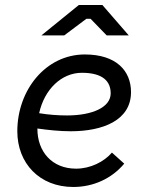

<svg xmlns="http://www.w3.org/2000/svg" viewBox="-20 -740 594 765"><path d="M272 5C350 5 424 -27 475 -88L426 -132C394 -95 340 -68 283 -68C187 -68 129 -136 129 -227V-228C172 -222 217 -217 262 -217C389 -217 502 -260 502 -373C502 -458 443 -523 318 -523C162 -523 49 -381 49 -217C49 -90 137 5 272 5ZM493 -599 388 -720H294L145 -599H236L324 -665H341L405 -599ZM136 -289C157 -385 226 -450 306 -450C391 -450 421 -415 421 -368C421 -312 347 -280 247 -280C211 -280 172 -283 136 -289Z"/></svg>

Font: Fixel Text 20240404
Style: Italic
Weight: 400
Width: 4
Italic angle: -10°
Designer: AlfaBravo + MacPaw
Foundry: Kyrylo Tkachov, Marchela Mozhyna, Serhii Makarenko, Maria Weinstein, Zakhar Kryvoshyya
Version: Version 1.211;Glyphs 3.2 (3225)